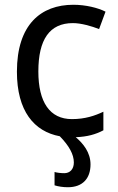

<svg xmlns="http://www.w3.org/2000/svg" viewBox="-20 -566 494 806"><path d="M141 -266C141 -400 188 -469 286 -469C321 -469 365 -456 396 -444L423 -517C392 -533 340 -546 288 -546C152 -546 51 -463 51 -265C51 -100 123 -14 231 6C270 46 290 82 290 116C290 145 273 161 250 161C235 161 219 159 209 156V212C225 217 245 220 265 220C327 220 360 183 360 124C360 74 329 36 298 10C347 8 382 -2 414 -19V-97C378 -80 337 -66 282 -66C189 -66 141 -137 141 -266Z"/></svg>

Font: Noto Sans Thai
Style: Regular
Weight: 400
Designer: Monotype Design Team
Foundry: Monotype Imaging Inc.
Version: Version 1.901